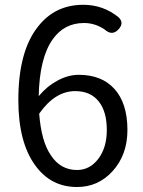

<svg xmlns="http://www.w3.org/2000/svg" viewBox="-20 -749 582 782"><path d="M293.9 12.7Q186.5 12.7 123 -76.2Q54.7 -169.9 54.7 -341.8Q54.7 -540 134.8 -640.6Q204.1 -729.5 319.3 -729.5Q400.4 -729.5 462.9 -678.7Q486.3 -656.2 463.9 -630.9Q437.5 -600.6 406.2 -628.9Q367.2 -655.3 322.3 -655.3Q242.2 -655.3 195.3 -589.8Q140.6 -513.7 137.7 -357.4Q170.9 -397.5 214.4 -420.9Q257.8 -444.3 300.8 -444.3Q393.6 -444.3 445.3 -387.7Q499 -329.1 499 -219.7Q499 -118.2 438.5 -51.8Q379.9 12.7 293.9 12.7ZM293.9 -56.6Q345.7 -56.6 380.4 -102.1Q415 -147.5 415 -219.7Q415 -293.9 382.8 -335Q349.6 -377.9 286.1 -377.9Q204.1 -377.9 139.6 -286.1Q148.4 -171.9 187.5 -116.2Q226.6 -56.6 293.9 -56.6Z"/></svg>

Font: Bpmf GenSen Rounded R
Style: R
Weight: 400
Foundry: But Ko
Version: Version 1.320